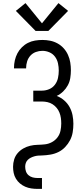

<svg xmlns="http://www.w3.org/2000/svg" viewBox="-20 -1000 540 1235"><path d="M209 -801 82 -930 144 -980 250 -850 356 -980 418 -930 291 -801ZM221 215Q201 215 181 212Q161 209 142.5 201Q124 193 108.5 180Q93 167 82.5 149.5Q72 132 68 112.5Q64 93 64 73Q64 49 71 26Q78 3 93.5 -15Q109 -33 130 -45Q151 -57 174.5 -62.5Q198 -68 221.5 -68.5Q245 -69 268.5 -71.5Q292 -74 313.5 -85.5Q335 -97 349.5 -116Q364 -135 369 -158.5Q374 -182 374 -206Q374 -224 371.5 -241.5Q369 -259 362.5 -275.5Q356 -292 344.5 -306Q333 -320 318 -329.5Q303 -339 285.5 -343Q268 -347 250 -347H194V-417H250Q274 -417 296.5 -426.5Q319 -436 333.5 -455.5Q348 -475 353 -498.5Q358 -522 358 -546Q358 -569 353 -592.5Q348 -616 334 -635Q320 -654 298 -663.5Q276 -673 253 -673Q231 -673 210.5 -665.5Q190 -658 175.5 -642Q161 -626 154.5 -605Q148 -584 148 -563Q148 -562 148 -561.5Q148 -561 148 -560H70Q70 -561 70 -562Q70 -563 70 -564Q70 -588 75.5 -612Q81 -636 92 -657Q103 -678 120.5 -695.5Q138 -713 159.5 -724Q181 -735 205 -739Q229 -743 253 -743Q278 -743 303 -738Q328 -733 350.5 -720.5Q373 -708 390 -689Q407 -670 417.5 -646.5Q428 -623 432 -598Q436 -573 436 -548Q436 -523 432 -498Q428 -473 416 -451Q404 -429 386 -411.5Q368 -394 345 -383Q371 -373 392.5 -354.5Q414 -336 427.5 -311.5Q441 -287 446.5 -259.5Q452 -232 452 -204Q452 -176 447.5 -149Q443 -122 430.5 -98Q418 -74 399 -54Q380 -34 355.5 -22Q331 -10 304 -5.5Q277 -1 250 0Q237 0 225 1Q213 2 201 5.5Q189 9 178 14.5Q167 20 158.5 28.5Q150 37 146 48.5Q142 60 142 72Q142 88 147 102.5Q152 117 163.5 127Q175 137 190 141Q205 145 221 145H250V215Z"/></svg>

Font: Iosevka SS04
Style: Regular
Weight: 400
Monospace: yes
Designer: Belleve Invis
Foundry: Belleve Invis
Version: Version 19.0.0; ttfautohint (v1.8.4)